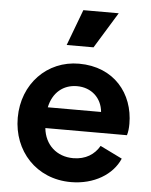

<svg xmlns="http://www.w3.org/2000/svg" viewBox="-56 -860 725 919"><g transform="rotate(5 306.0 -400.5)"><path d="M319 12C430 12 519 -43 552 -121L446 -173C422 -131 380 -103 320 -103C241 -103 183 -155 175 -235H567C572 -250 574 -270 574 -290C574 -435 478 -556 309 -556C156 -556 39 -436 39 -273C39 -114 152 12 319 12ZM178 -335C193 -407 243 -448 309 -448C378 -448 428 -402 434 -335ZM242 -640H371L477 -813H307Z"/></g></svg>

Font: Mluvka
Style: Bold
Weight: 700
Designer: Modified by Jiří Krblich, Original typeface by Gumpita Rahayu
Foundry: Gumpita Rahayu & Jiří Krblich
Version: Version 2.000;Glyphs 3.1.1 (3134)